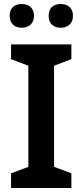

<svg xmlns="http://www.w3.org/2000/svg" viewBox="-20 -935 410 955"><path d="M28 -856C28 -816 55 -797 88 -797C121 -797 149 -816 149 -856C149 -898 121 -915 88 -915C55 -915 28 -898 28 -856ZM222 -856C222 -816 248 -797 282 -797C315 -797 343 -816 343 -856C343 -898 315 -915 282 -915C248 -915 222 -898 222 -856ZM335 0V-73L249 -105V-608L335 -641V-714H35V-641L121 -608V-105L35 -73V0Z"/></svg>

Font: Noto Sans Vithkuqi SemiBold
Style: Regular
Weight: 600
Version: Version 1.001